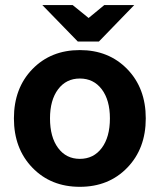

<svg xmlns="http://www.w3.org/2000/svg" viewBox="-20 -720 622 748"><path d="M475.8 -450.7Q547.9 -376.5 547.9 -258.8Q547.9 -141.1 475.8 -66.7Q403.8 7.8 291 7.8Q178.2 7.8 106.2 -66.7Q34.2 -141.1 34.2 -258.8Q34.2 -376.5 106.2 -450.7Q178.2 -524.9 291 -524.9Q403.8 -524.9 475.8 -450.7ZM174.8 -258.8Q174.8 -186 206.3 -143.6Q237.8 -101.1 291 -101.1Q344.7 -101.1 376.5 -143.6Q408.2 -186 408.2 -258.8Q408.2 -330.1 376.5 -372.1Q344.7 -414.1 291 -414.1Q237.8 -414.1 206.3 -372.1Q174.8 -330.1 174.8 -258.8ZM502.9 -700.2 365.2 -558.1H283.2L145 -700.2H263.2L325.2 -649.9L386.2 -700.2Z"/></svg>

Font: LT Superior
Style: Bold
Weight: 400
Designer: Daniel Lyons
Foundry: LyonsType
Version: Version 1.000